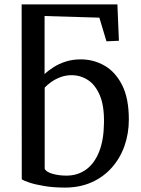

<svg xmlns="http://www.w3.org/2000/svg" viewBox="-20 -839 638 870"><path d="M274.3 11Q223.1 11 181.1 4Q139.2 -2.9 112.2 -12Q85.2 -21.1 78.6 -27L78.1 -819.1H512L518.8 -654.3L462.4 -651.8L430.2 -759L182 -766.4V-503.2Q198.9 -519.5 223.2 -534.9Q247.5 -550.4 278.4 -560.2Q309.3 -570 346 -570Q403.1 -570 452.8 -542.1Q502.4 -514.1 533.1 -454.1Q563.8 -394 563.8 -297.4Q563.8 -233.1 543.8 -177.1Q523.9 -121.1 486.1 -78.9Q448.4 -36.6 394.8 -12.8Q341.1 11 274.3 11ZM280.8 -43.2Q331.9 -43.2 369.9 -70.6Q407.8 -98 429.1 -151.4Q450.3 -204.7 451.2 -282.6Q452.5 -359 432.5 -406.6Q412.5 -454.1 378.8 -476.2Q345.1 -498.3 304.6 -498.3Q277 -498.3 253.2 -489.1Q229.3 -479.9 211.1 -466.7Q192.9 -453.5 182.5 -442V-74.4Q189.1 -59.6 218.2 -51.4Q247.3 -43.2 280.8 -43.2Z"/></svg>

Font: Merriweather Light
Style: Regular
Weight: 300
Designer: Eben Sorkin
Foundry: Eben Sorkin
Version: Version 2.100